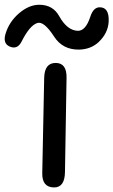

<svg xmlns="http://www.w3.org/2000/svg" viewBox="-92 -782 487 826"><path d="M1.2 -603.8Q-17.3 -566.8 -51.3 -582.2Q-80.1 -595.4 -68.5 -635.4Q-53.4 -687.3 -10.4 -724.6Q33.1 -762 77.8 -761.5Q136.3 -761.1 163 -711.9Q197 -651.2 242.1 -649.5Q276.5 -648.1 296.7 -710.6Q310.1 -751.9 338.9 -750.6Q378.1 -749.2 375.5 -689.9Q373.3 -639.8 332.5 -601.1Q298 -569 246.4 -568.6Q177.2 -568.2 140.6 -624.8Q96.7 -692.5 68.3 -682.9Q35.6 -672.3 1.2 -603.8ZM148.9 -511.2Q195.3 -510.3 194.3 -447.8L187.5 -41.5Q186.5 24.4 140.6 24.4Q88.4 23.9 89.8 -37.6L98.1 -447.3Q99.6 -512.2 148.9 -511.2Z"/></svg>

Font: Comic Relief
Style: Regular
Weight: 400
Designer: Jeff Davis
Foundry: Loudifier
Version: Version 1.0